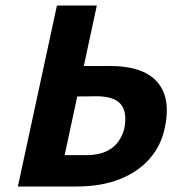

<svg xmlns="http://www.w3.org/2000/svg" viewBox="-20 -678 660 698"><path d="M45 0 187 -658H332L215 -114H294Q335 -114 363.5 -126.5Q392 -139 408.5 -161Q425 -183 432 -211Q438 -243 434 -265.5Q430 -288 416.5 -302Q403 -316 381 -322Q359 -328 331 -328L227 -327L247 -438H381Q460 -438 509.5 -412.5Q559 -387 577 -336.5Q595 -286 579 -213Q566 -149 524 -101Q482 -53 415 -26.5Q348 0 258 0Z"/></svg>

Font: Ysabeau ExtraBold
Style: Italic
Weight: 800
Italic angle: -12°
Designer: Christian Thalmann (Catharsis Fonts)
Version: Version 2.002